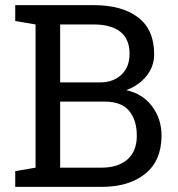

<svg xmlns="http://www.w3.org/2000/svg" viewBox="-20 -731 697 751"><path d="M39.6 0V-61.5L119.1 -75.2V-635.3L39.6 -648.9V-710.9H346.2Q457.5 -710.9 520.3 -662.8Q583 -614.7 583 -518.6Q583 -471.2 553 -433.8Q522.9 -396.5 473.6 -378.4Q537.6 -364.7 574.7 -315.4Q611.8 -266.1 611.8 -200.7Q611.8 -103 548.3 -51.5Q484.9 0 376.5 0ZM215.3 -408.7H371.1Q422.9 -408.7 454.8 -438.7Q486.8 -468.8 486.8 -520.5Q486.8 -578.1 450.7 -606.7Q414.6 -635.3 346.2 -635.3H215.3ZM215.3 -75.2H376.5Q442.4 -75.2 478.8 -107.7Q515.1 -140.1 515.1 -199.7Q515.1 -262.2 484.6 -297.9Q454.1 -333.5 391.1 -333.5H215.3Z"/></svg>

Font: Roboto Slab
Style: Regular
Weight: 400
Designer: Google
Version: Version 2.000; ttfautohint (v1.8.1.43-b0c9)